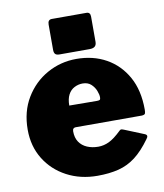

<svg xmlns="http://www.w3.org/2000/svg" viewBox="-84 -811 758 889"><g transform="rotate(-10 295.0 -366.0)"><path d="M227 -212Q227 -182 240.5 -162Q254 -142 277.5 -132Q301 -122 330 -122Q356 -122 381 -134Q406 -146 439 -178Q443 -182 446.5 -182.5Q450 -183 460 -179L551 -142Q569 -135 555 -118Q519 -68 482.5 -40Q446 -12 402.5 -1Q359 10 303 10Q223 10 159 -24Q95 -58 58 -118Q21 -178 21 -256Q21 -341 59.5 -405Q98 -469 161.5 -504.5Q225 -540 299 -540Q378 -540 439 -506Q500 -472 535.5 -408.5Q571 -345 571 -254Q571 -241 568.5 -235.5Q566 -230 553 -229H242Q235 -229 231 -225Q227 -221 227 -212ZM360 -332Q370 -332 373.5 -334.5Q377 -337 377 -346Q377 -359 370 -377Q363 -395 348 -409Q333 -423 308 -423Q288 -423 269.5 -413.5Q251 -404 240.5 -384Q230 -364 230 -333ZM401 -721V-603Q401 -588 393 -581Q385 -574 368 -574H227Q212 -574 206.5 -580.5Q201 -587 201 -600V-719Q201 -742 220 -742H383Q401 -742 401 -721Z"/></g></svg>

Font: Libre Franklin Thin Black
Style: Regular
Weight: 900
Version: Version 3.000